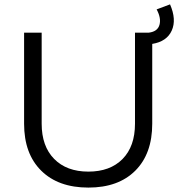

<svg xmlns="http://www.w3.org/2000/svg" viewBox="-20 -849 826 875"><path d="M754.9 -829.1Q785.2 -759.8 762.7 -709.7Q740.2 -659.7 673.8 -648.9V-285.2Q673.8 -148.4 596.7 -71.3Q519.5 5.9 382.8 5.9Q245.6 5.9 167.7 -71.3Q89.8 -148.4 89.8 -285.2V-700.2H169.9V-285.2Q169.9 -182.6 226.8 -124.8Q283.7 -66.9 382.8 -66.9Q481.9 -66.9 538.6 -124.5Q595.2 -182.1 595.2 -285.2V-700.2H658.2Q698.2 -705.1 706.8 -735.8Q715.3 -766.6 693.8 -806.2Z"/></svg>

Font: Montserrat-Arabic Light
Style: Regular
Weight: 300
Designer: Mohamed Gaber
Foundry: Kief Type Foundry
Version: Version 5.008;PS 005.008;hotconv 1.0.88;makeotf.lib2.5.64775